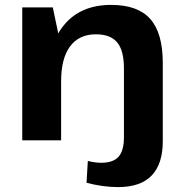

<svg xmlns="http://www.w3.org/2000/svg" viewBox="-20 -570 744 780"><path d="M459.2 190.1Q429.4 190.1 396.3 185.6Q363.3 181.1 331.5 172.5L336.8 83.9Q351.2 87.4 364.6 89.3Q378 91.3 391 91.3Q439.7 91.3 461.6 66.7Q483.5 42.1 483.5 -12.6V-30.9H641.3V3.9Q641.3 95.5 596.4 142.8Q551.6 190.1 459.2 190.1ZM483.5 -291.9Q483.5 -364.5 456.2 -397.5Q429 -430.6 369.5 -430.6Q301.1 -430.6 264.7 -381.6Q228.3 -332.7 228.3 -239.3L171.5 -157.3V-227.4Q171.5 -384 239 -467Q306.4 -550.1 431.7 -550.1Q539.6 -550.1 590.4 -493Q641.3 -435.9 641.3 -314V0H483.5ZM70.4 -540H194.5L228.3 -378.6V0H70.4Z"/></svg>

Font: Pathway Extreme 8pt Thin
Style: Regular
Weight: 100
Designer: Eduardo Rodriguez Tunni
Foundry: Eduardo Rodriguez Tunni
Version: Version 1.000